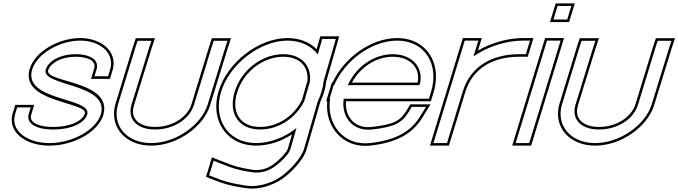

<svg xmlns="http://www.w3.org/2000/svg" viewBox="-20 -822 3993 1130"><path d="M628.3 -413 616 -373H536L548.3 -413C564.2 -465 519.1 -502 426.3 -503C334.3 -503 266 -464 249.3 -413C218.7 -313 625.1 -334 573.9 -150C545.4 -57 404.8 21 269.4 20C134.8 20 40.4 -57 68.9 -150L81.1 -190H161.1L148.9 -150C133.3 -99 187.7 -59 293.8 -60C400.8 -60 479 -98 493.9 -150C518.4 -250 113.4 -227 169.3 -413C197.4 -505 328.5 -582 450.7 -583C574.9 -583 656.4 -505 628.3 -413ZM642.6 -408.6C646.8 -422.2 648.8 -435.8 648.8 -448.9C648.9 -536.1 562.7 -598 450.7 -598C323.7 -597 185.9 -518.6 154.9 -417.3C94.6 -216.7 495.5 -223.6 479.4 -153.8C467.3 -113.1 398.9 -75 293.8 -75C261.5 -74.7 234.9 -78.3 214.1 -84.6C168.2 -98.5 155.8 -121.5 163.2 -145.6L181.4 -205H70L54.5 -154.4C50.8 -142.1 48.9 -129.8 48.8 -117.9C48.2 -26.9 147.7 35 269.3 35C408.8 36 556.7 -42.7 588.3 -145.8C644.9 -349.1 241.9 -333.9 263.6 -408.5C277.8 -450.6 337.9 -488 426.2 -488C451.2 -487.7 472.4 -484.7 489 -479.6C530.7 -466.9 542.4 -445.1 533.9 -417.4L515.8 -358H627.1Z M777 -543 789.9 -582H871.2L857.9 -542L754.3 -207C728 -121 786.1 -59 893.3 -60C1001.4 -60 1097 -121 1122.3 -207L1225 -543L1237.9 -582H1318.9L1305.7 -542L1202.3 -207C1165.6 -87 1014.6 21 868.9 20C724 20 638 -85 674.3 -207ZM762.7 -547.6 659.9 -211.3C653.9 -191.1 651 -171.3 651 -152C650.9 -45.4 740.2 35 868.8 35C1021 36 1177.6 -75.1 1216.6 -202.6L1320 -537.4L1339.7 -597H1227.1L1210.7 -547.6L1107.9 -211.3C1085 -133.3 996.5 -75 893.3 -75C870.4 -74.8 850.5 -77.6 833.5 -82.7C775.6 -100.2 750.6 -143.5 768.6 -202.6L872.1 -537.4L892.1 -597H779.1Z M1281.2 -282C1329.8 -441 1505.8 -582 1671.7 -583C1750.2 -583 1814.2 -551.3 1850.1 -501.3L1864.8 -552L1876.3 -593H1956.3L1945.4 -554L1885.3 -346.4C1883.3 -325.5 1879 -303.9 1872.2 -282C1866.6 -263.8 1859.5 -245.8 1851.1 -228.2L1768.6 57C1753 108 1686.6 178 1645.1 209C1605.3 241 1516.5 286 1418.2 269C1334.7 256 1299 245 1236.5 220L1210.8 210L1237.1 124L1293.6 146C1354.1 170 1382.4 179 1458.1 191C1521.7 201 1567.3 180 1602.8 154L1603.1 153C1639.2 127 1680.3 84 1688.6 57L1724.9 -68.6C1657.5 -14.1 1570.2 20.5 1487.4 20C1320.6 20 1232.3 -122 1281.2 -282ZM1361.2 -282C1321.5 -152 1387.3 -59 1511.8 -60C1618.9 -60 1721.2 -126.4 1770.9 -227.5L1804.5 -343.7C1812.4 -439.1 1752.2 -502.2 1647.3 -503C1521.9 -503 1400.7 -411 1361.2 -282ZM1266.9 -286.4C1257.4 -255.4 1252.8 -224.9 1252.8 -195.7C1252.7 -66.6 1343.5 35 1487.3 35C1560.1 35.4 1635.6 9.7 1698.4 -30.9L1674.2 52.7C1668.1 72.7 1628.8 116 1594.3 140.8L1590.3 143.8L1590 144.8C1556.2 168.4 1517 185.1 1460.5 176.2C1385.2 164.2 1359.6 156 1299.1 132L1227.5 104.2L1192.4 218.9L1231 234C1293.7 259 1332.1 270.8 1415.7 283.8C1519.8 301.8 1612.3 254.4 1654.3 220.9C1698.6 187.6 1765.5 118.5 1783 61.3L1865.2 -222.9C1874.4 -242.3 1880.8 -258.9 1886.5 -277.5C1893.5 -299.8 1898 -322.8 1900.1 -343.6L1959.8 -549.9L1976.1 -608H1864.9L1850.3 -556.1L1843.5 -532.4C1801.7 -574.4 1742.3 -598 1671.7 -598C1498.1 -597 1317.4 -451.7 1266.9 -286.4ZM1375.6 -277.6C1413.2 -400.6 1529.2 -488 1647.2 -488C1652.3 -488 1657.4 -487.8 1662.3 -487.4C1750 -481 1795.7 -427.2 1789.7 -346.5L1756.8 -232.9C1708.8 -136.7 1612.3 -75 1511.8 -75C1490.5 -74.8 1471.6 -77.5 1454.8 -82.7C1380.6 -105.3 1344.7 -176.5 1375.6 -277.6Z M2027.1 -321H2449.1C2476.7 -411 2418.5 -502 2292.3 -503C2180.2 -503 2075.6 -429.5 2027.1 -321ZM1922.8 -241H1919.7L1931.9 -281L1944.1 -321H1946.7C2009.3 -464.5 2164.8 -582.1 2316.7 -583C2483.5 -583 2565.8 -441 2516.9 -281L2504.7 -241H2464.7H2002.8C1986.7 -130.8 2059.4 -46.6 2169.5 -60H2170.6C2305.2 -75 2346.6 -100 2386.4 -165L2403 -193H2487L2455.1 -141C2402.5 -54 2320.4 2 2157.7 20C1999.4 37.4 1899.9 -94.1 1922.8 -241ZM2051.2 -336C2101.5 -428.4 2194.3 -488 2292.2 -488C2307.8 -487.9 2322.3 -486.3 2335.5 -483.5C2417.2 -465.9 2452.1 -402.1 2437.6 -336ZM1905.8 -226C1904 -206.3 1904.1 -188.1 1906.1 -169.8C1919.5 -46.6 2018 50.5 2159.3 34.9C2325 16.6 2412.8 -42 2467.9 -133.2L2513.8 -208H2394.5L2373.6 -172.7C2336.5 -112.2 2301.5 -89.8 2169.8 -75H2168.6L2167.7 -74.9C2156.2 -73.5 2145.3 -73.3 2134.9 -74C2058.1 -79.9 2009.5 -142.7 2016.2 -226H2515.8L2531.3 -276.6C2541 -308.6 2545.8 -340.1 2545.9 -370.1C2546.2 -497.6 2459.8 -598 2316.7 -598C2160.2 -597.1 2004.2 -479.7 1937 -336H1933L1899.4 -226Z M2766.8 -490C2852.6 -549.8 2961.5 -583 3059.2 -583H3099.2L3074.8 -503H3034.8C2877.3 -503 2750.4 -432.5 2704.7 -286.8L2703.2 -282L2691 -242L2623.1 -20L2610.9 20H2530.9L2543.1 -20L2611 -242L2623.2 -282C2623.6 -283.3 2624 -284.6 2624.4 -285.9L2703 -543L2715.2 -583H2795.2L2783 -543ZM2793 -524.5 2815.5 -598H2704.1L2610.1 -290.3C2609.6 -288.9 2609.3 -287.6 2608.9 -286.4L2510.6 35H2622L2719 -282.3C2762.4 -420.6 2881.7 -488 3034.8 -488H3085.9L3119.5 -598H3059.2C2970.9 -598 2874.4 -571.6 2793 -524.5Z M3277.2 -707H3237.2L3261.6 -787H3301.6H3302.6H3342.6L3318.2 -707H3278.2ZM3187 -543 3199.2 -583H3279.2L3267 -543L3107.1 -20L3094.9 20H3014.9L3027.1 -20ZM3216.9 -692H3329.3L3362.9 -802H3250.5ZM3188.1 -598 2994.6 35H3106L3299.5 -598Z M3390 -543 3402.9 -582H3484.2L3470.9 -542L3367.3 -207C3341 -121 3399.1 -59 3506.3 -60C3614.4 -60 3710 -121 3735.3 -207L3838 -543L3850.9 -582H3931.9L3918.7 -542L3815.3 -207C3778.6 -87 3627.6 21 3481.9 20C3337 20 3251 -85 3287.3 -207ZM3375.7 -547.6 3272.9 -211.3C3266.9 -191.1 3264 -171.3 3264 -152C3263.9 -45.4 3353.2 35 3481.8 35C3634 36 3790.6 -75.1 3829.6 -202.6L3933 -537.4L3952.7 -597H3840.1L3823.7 -547.6L3720.9 -211.3C3698 -133.3 3609.5 -75 3506.3 -75C3483.4 -74.8 3463.5 -77.6 3446.5 -82.7C3388.6 -100.2 3363.6 -143.5 3381.6 -202.6L3485.1 -537.4L3505.1 -597H3392.1Z"/></svg>

Font: Nordica Plus
Style: NordicaClassicLtExtOblOl
Weight: 300
Version: Version 1.01